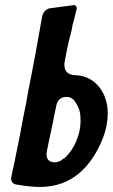

<svg xmlns="http://www.w3.org/2000/svg" viewBox="-20 -746 448 763"><path d="M283 -447C248 -447 236 -465 236 -487V-494L238 -506C244 -540 251 -576 261 -611V-610C264 -623 267 -636 269 -650C271 -653 282 -699 283 -704C284 -707 285 -710 285 -712C285 -720 281 -726 273 -726C272 -726 271 -726 268 -725L178 -713C163 -711 150 -697 147 -678C130 -580 112 -481 92 -383C89 -367 86 -350 83 -332C75 -293 67 -254 60 -213C52 -173 44 -135 37 -99C36 -94 35 -89 34 -85C31 -72 28 -60 26 -47C25 -43 24 -39 24 -36C24 -27 29 -16 43 -13C45 -13 46 -13 48 -12L57 -11C59 -11 60 -10 62 -10C68 -9 76 -8 83 -7H82C101 -5 120 -3 138 -3C266 -3 343 -83 389 -197C402 -231 408 -263 408 -293V-298C408 -374 361 -443 283 -447ZM218 -106C212 -103 205 -101 198 -101C171 -101 165 -118 165 -132C165 -135 165 -139 166 -144C172 -175 179 -206 185 -235C189 -252 192 -268 195 -285L204 -327C209 -350 223 -361 245 -361C257 -361 267 -356 276 -346C293 -320 300 -304 300 -270V-263C300 -212 275 -152 237 -118C232 -116 225 -111 221 -107Z"/></svg>

Font: Bangerz
Style: Regular
Weight: 400
Designer: vernon adams
Foundry: Vernon Adams
Version: Version 2.10;December 28, 2023;FontCreator 13.0.0.2683 64-bi